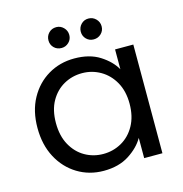

<svg xmlns="http://www.w3.org/2000/svg" viewBox="-108 -826 892 935"><g transform="rotate(-15 338.0 -359.0)"><path d="M43 -276Q43 -361 77.5 -424Q112 -487 171 -522Q230 -557 303 -557Q380 -557 431.5 -524Q483 -491 507 -448V-548H599V0H507V-102Q482 -58 430 -24.5Q378 9 302 9Q229 9 170 -27Q111 -63 77 -127Q43 -191 43 -276ZM507 -275Q507 -338 481.5 -383.5Q456 -429 413.5 -453.5Q371 -478 321 -478Q271 -478 229 -454.5Q187 -431 161.5 -386Q136 -341 136 -276Q136 -211 161.5 -165Q187 -119 229 -95Q271 -71 321 -71Q371 -71 413.5 -95Q456 -119 481.5 -165Q507 -211 507 -275ZM258 -622Q235 -622 220 -637Q205 -652 205 -674Q205 -696 220 -711.5Q235 -727 258 -727Q279 -727 294.5 -711.5Q310 -696 310 -674Q310 -652 294.5 -637Q279 -622 258 -622ZM420 -622Q398 -622 383 -637Q368 -652 368 -674Q368 -696 383 -711.5Q398 -727 420 -727Q442 -727 457.5 -711.5Q473 -696 473 -674Q473 -652 457.5 -637Q442 -622 420 -622Z"/></g></svg>

Font: Poppins
Style: Regular
Weight: 400
Designer: Ninad Kale (Devanagari), Jonny Pinhorn (Latin)
Version: Version 5.002